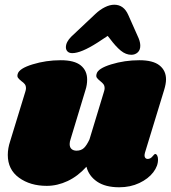

<svg xmlns="http://www.w3.org/2000/svg" viewBox="-20 -784 726 813"><path d="M594 -138Q592 -130 592 -126Q592 -119 595.5 -115Q599 -111 605 -111Q617 -111 625.5 -121.5Q634 -132 637 -132Q642 -132 645.5 -125.5Q649 -119 649 -110Q650 -82 629 -54.5Q608 -27 570 -9Q532 9 485 9Q426 9 391 -15Q356 -39 346 -78Q310 -38 266.5 -17.5Q223 3 178 3Q108 3 60.5 -31.5Q13 -66 13 -128Q13 -156 23 -186L87 -395Q90 -404 90 -410Q90 -421 85 -427.5Q80 -434 70 -441Q60 -449 56 -455Q52 -461 55 -471Q61 -494 118 -511.5Q175 -529 237 -529Q295 -529 322 -507Q349 -485 349 -447Q349 -424 342 -403L279 -195Q275 -184 275 -174Q275 -160 283 -153Q291 -146 304 -146Q323 -146 335 -157Q347 -168 359 -194L420 -395Q423 -404 423 -410Q423 -421 418 -427.5Q413 -434 404 -441Q394 -449 390 -455Q386 -461 389 -471Q394 -494 451 -511.5Q508 -529 570 -529Q628 -529 655.5 -507Q683 -485 683 -448Q683 -429 675 -403ZM574 -590Q574 -572 563 -562Q552 -552 536 -552Q513 -552 491.5 -569.5Q470 -587 444 -622L436 -632L392 -603Q323 -559 286 -559Q273 -559 266 -566Q259 -573 259 -584Q259 -606 282 -629L384 -725Q403 -743 424 -753.5Q445 -764 464 -764Q504 -764 523 -721L567 -622Q574 -605 574 -590Z"/></svg>

Font: Shrikhand
Style: Regular
Weight: 400
Italic angle: -14°
Version: Version 1.000;PS 1.000;hotconv 1.0.88;makeotf.lib2.5.647800